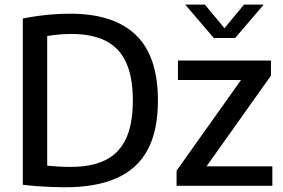

<svg xmlns="http://www.w3.org/2000/svg" viewBox="-20 -807 1230 834"><path d="M262.5 6.5Q234 6.5 204.2 5.2Q174.5 4 143.5 1.8Q112.5 -0.5 79 -4.5V-726.5Q110.5 -733 145.2 -737.8Q180 -742.5 215.5 -745Q251 -747.5 285 -747.5Q474 -747.5 570 -655.2Q666 -563 666 -370Q666 -239 621 -155.8Q576 -72.5 486.2 -33Q396.5 6.5 262.5 6.5ZM286.5 -82Q377 -82 437 -111.2Q497 -140.5 527 -204Q557 -267.5 557 -370.5Q557 -472.5 527.5 -536.2Q498 -600 438.8 -629.8Q379.5 -659.5 290.5 -659.5Q266 -659.5 238.8 -657.2Q211.5 -655 185 -650.5V-87.5Q209.5 -85 233.8 -83.5Q258 -82 286.5 -82ZM747 0V-65.5L1042.5 -481.5V-459.5H753V-544H1157V-478.5L861.5 -62.5V-84.5H1163V0ZM908.5 -642 784.5 -787H870L965 -672.5H945L1040 -787H1125.5L1001.5 -642Z"/></svg>

Font: Encode Sans Condensed Thin Medium
Style: Regular
Weight: 500
Version: Version 3.002